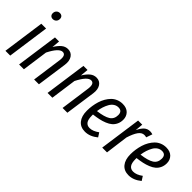

<svg xmlns="http://www.w3.org/2000/svg" viewBox="38 -1514 2269 2269"><g transform="rotate(45 1173.0 -379.5)"><path d="M168 -660.2Q146 -660.2 132.6 -673.6Q119.1 -687 119.1 -709Q119.1 -736.8 136.2 -753.9Q153.3 -771 178.2 -771Q201.2 -771 214.6 -757.8Q228 -744.6 228 -722.2Q228 -694.3 210.7 -677.2Q193.4 -660.2 168 -660.2ZM191.9 -525.9 118.2 0H38.1L111.8 -525.9Z M548.3 -538.1Q603 -538.1 632.1 -494.6Q661.1 -451.2 651.4 -379.9L597.7 0H517.6L570.3 -378.9Q581.1 -470.2 526.4 -470.2Q465.3 -470.2 391.6 -324.2L346.7 0H266.6L340.3 -525.9H408.7L399.4 -424.8Q433.1 -480 468.3 -509Q503.4 -538.1 548.3 -538.1Z M1023.9 -538.1Q1078.6 -538.1 1107.7 -494.6Q1136.7 -451.2 1127 -379.9L1073.2 0H993.2L1045.9 -378.9Q1056.6 -470.2 1002 -470.2Q940.9 -470.2 867.2 -324.2L822.3 0H742.2L815.9 -525.9H884.3L875 -424.8Q908.7 -480 943.8 -509Q979 -538.1 1023.9 -538.1Z M1599.6 -409.2Q1599.6 -366.7 1583.7 -333.3Q1567.9 -299.8 1541.7 -277.6Q1515.6 -255.4 1475.8 -239.3Q1436 -223.1 1395 -214.4Q1354 -205.6 1301.8 -199.2V-182.1Q1301.8 -115.2 1323.7 -86.2Q1345.7 -57.1 1385.7 -57.1Q1441.4 -57.1 1502.9 -103L1536.6 -50.8Q1460 12.2 1377.9 12.2Q1302.2 12.2 1260.5 -38.8Q1218.8 -89.8 1218.8 -180.2Q1218.8 -221.2 1224.9 -262.2Q1231 -303.2 1243.4 -343.8Q1255.9 -384.3 1276.1 -418.9Q1296.4 -453.6 1322.5 -480.2Q1348.6 -506.8 1384.8 -522Q1420.9 -537.1 1462.9 -537.1Q1528.3 -537.1 1564 -500.7Q1599.6 -464.4 1599.6 -409.2ZM1456.5 -472.2Q1423.8 -472.2 1397.2 -454.3Q1370.6 -436.5 1353 -405.3Q1335.4 -374 1324 -338.4Q1312.5 -302.7 1306.6 -261.2Q1417 -274.9 1467.8 -306.9Q1518.6 -338.9 1518.6 -405.8Q1518.6 -472.2 1456.5 -472.2Z M1920.9 -537.1Q1940.9 -537.1 1963.9 -529.8L1937.5 -453.1Q1918.9 -458 1903.8 -458Q1861.8 -458 1830.8 -414.6Q1799.8 -371.1 1773.4 -286.1L1735.8 0H1655.8L1729.5 -525.9H1798.8L1789.6 -425.8Q1815.9 -481.4 1846.7 -509.3Q1877.4 -537.1 1920.9 -537.1Z M2327.6 -409.2Q2327.6 -366.7 2311.8 -333.3Q2295.9 -299.8 2269.8 -277.6Q2243.7 -255.4 2203.9 -239.3Q2164.1 -223.1 2123 -214.4Q2082 -205.6 2029.8 -199.2V-182.1Q2029.8 -115.2 2051.8 -86.2Q2073.7 -57.1 2113.8 -57.1Q2169.4 -57.1 2231 -103L2264.6 -50.8Q2188 12.2 2106 12.2Q2030.3 12.2 1988.5 -38.8Q1946.8 -89.8 1946.8 -180.2Q1946.8 -221.2 1952.9 -262.2Q1959 -303.2 1971.4 -343.8Q1983.9 -384.3 2004.2 -418.9Q2024.4 -453.6 2050.5 -480.2Q2076.7 -506.8 2112.8 -522Q2148.9 -537.1 2190.9 -537.1Q2256.3 -537.1 2292 -500.7Q2327.6 -464.4 2327.6 -409.2ZM2184.6 -472.2Q2151.9 -472.2 2125.2 -454.3Q2098.6 -436.5 2081.1 -405.3Q2063.5 -374 2052 -338.4Q2040.5 -302.7 2034.7 -261.2Q2145 -274.9 2195.8 -306.9Q2246.6 -338.9 2246.6 -405.8Q2246.6 -472.2 2184.6 -472.2Z"/></g></svg>

Font: Fira Sans Compressed Book
Style: Italic
Weight: 350
Width: 3
Italic angle: -8°
Designer: Carrois Corporate & Edenspiekermann AG
Foundry: Carrois Corporate GbR & Edenspiekermann AG
Version: Version 4.203;PS 004.203;hotconv 1.0.88;makeotf.lib2.5.64775